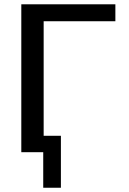

<svg xmlns="http://www.w3.org/2000/svg" viewBox="-20 -715 607 902"><path d="M80.1 0V-694.8H522V-615.2H185.1V-77.1H266.1V167H183.1V0Z"/></svg>

Font: CMU Bright
Style: SemiBold
Weight: 600
Version: Version 0.7.0